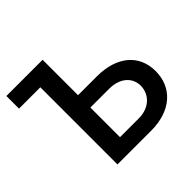

<svg xmlns="http://www.w3.org/2000/svg" viewBox="-176 -914 1100 1100"><g transform="rotate(-45 374.5 -363.5)"><path d="M305 -727.3H11.4V-625H184.3V0H456.7C620.7 0 717.3 -91.6 717.3 -223.4C717.3 -355.5 620.7 -440.3 456.7 -440.3H305ZM305 -100.1V-340.2H456.7C547.6 -340.2 597.7 -288.4 597.7 -224.8C597.7 -159.4 547.6 -100.1 456.7 -100.1Z"/></g></svg>

Font: Magic Ui Pro Semi Bold
Style: Regular
Weight: 600
Designer: Stefan Endress, Andreas Faust
Version: Version 1.000;FEAKit 1.0